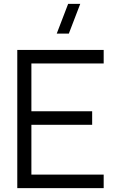

<svg xmlns="http://www.w3.org/2000/svg" viewBox="-20 -980 610 1000"><path d="M338.5 -805H275.5L335 -960H398ZM70 0V-720H520V-649.5H143.5V-400.5H460V-330H143.5V-70.5H520V0Z"/></svg>

Font: Cns Manrope
Style: Regular
Weight: 400
Designer: Mikhail Sharanda
Foundry: Mikhail Sharanda
Version: Version 4.504